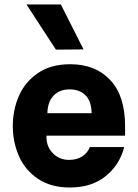

<svg xmlns="http://www.w3.org/2000/svg" viewBox="-20 -826 614 855"><path d="M37 -265Q37 -337 64.5 -399.5Q92 -462 149.5 -501Q207 -540 293 -540Q405 -540 471 -469.5Q537 -399 537 -265V-222H187V-214Q187 -173 215.5 -143.5Q244 -114 288 -114Q322 -114 346 -129.5Q370 -145 380 -171H533Q513 -92 450.5 -41.5Q388 9 291 9Q207 9 149.5 -29.5Q92 -68 64.5 -130.5Q37 -193 37 -265ZM388 -322Q387 -376 360.5 -402Q334 -428 290 -428Q245 -428 218.5 -400Q192 -372 191 -322ZM98 -806H251L352 -606L229 -605Z"/></svg>

Font: Be Vietnam ExtraBold
Style: Regular
Weight: 800
Designer: Gabriel Lam
Foundry: TypeRant
Version: Version 4.000